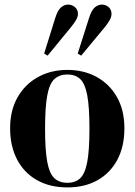

<svg xmlns="http://www.w3.org/2000/svg" viewBox="-20 -800 585 835"><path d="M273 15Q197 15 141 -16.5Q85 -48 54.5 -106Q24 -164 24 -242Q24 -320 56.5 -377Q89 -434 145.5 -465Q202 -496 273 -496Q344 -496 400 -465.5Q456 -435 488.5 -378Q521 -321 521 -242Q521 -163 490.5 -105.5Q460 -48 404.5 -16.5Q349 15 273 15ZM273 -5Q308 -5 329 -25Q350 -45 359.5 -96Q369 -147 369 -240Q369 -334 359.5 -385Q350 -436 329 -456Q308 -476 273 -476Q238 -476 216.5 -456Q195 -436 185.5 -385Q176 -334 176 -240Q176 -147 185.5 -96Q195 -45 216.5 -25Q238 -5 273 -5ZM333 -558 318 -567 367 -721Q378 -756 392.5 -768Q407 -780 423 -780Q440 -780 452.5 -769Q465 -758 465 -739Q465 -727 457 -712.5Q449 -698 435 -681ZM187 -558 172 -567 220 -721Q231 -756 245.5 -768Q260 -780 276 -780Q293 -780 306 -769Q319 -758 319 -739Q319 -727 310.5 -712.5Q302 -698 288 -681Z"/></svg>

Font: DeepMind Serif Display
Style: Regular
Weight: 400
Designer: Frank Grießhammer / Modifications: Colophon Foundry
Foundry: Colophon Foundry
Version: Version 5.003; ttfautohint (v1.8.2)